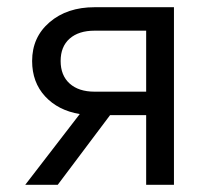

<svg xmlns="http://www.w3.org/2000/svg" viewBox="-20 -512 587 532"><path d="M50 0 201 -196Q141 -206 105 -245Q69 -284 69 -343Q69 -409 117.5 -450.5Q166 -492 242 -492H462V0H385V-193H285L140 0ZM242 -258H385V-427H242Q198 -427 173 -405Q148 -383 148 -343Q148 -303 173 -280.5Q198 -258 242 -258Z"/></svg>

Font: Wix Madefor Text
Style: Regular
Weight: 400
Designer: Dalton Maag Ltd
Foundry: Dalton Maag Ltd
Version: Version 3.100